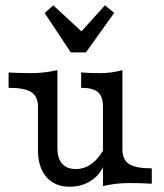

<svg xmlns="http://www.w3.org/2000/svg" viewBox="-20 -686 611 717"><path d="M121.8 -125V-287.1Q121.8 -325.8 96.8 -341.9Q71.8 -358.1 12.1 -358.1V-415.3Q52.4 -412.9 94.4 -412.9Q147.6 -412.9 194.4 -424.2V-131.5Q194.4 -94.4 212.1 -74.6Q229.8 -54.8 262.9 -54.8Q296 -54.8 323 -75Q350 -95.2 372.6 -137.1L369.4 -73.4Q354.8 -33.9 320.2 -11.3Q285.5 11.3 240.3 11.3Q184.7 11.3 153.2 -25Q121.8 -61.3 121.8 -125ZM283.1 -358.1V-415.3Q318.5 -412.9 353.2 -412.9Q398.4 -412.9 437.1 -424.2V-128.2Q437.1 -89.5 462.1 -73.4Q487.1 -57.3 546.8 -57.3V0Q507.3 -2.4 464.5 -2.4Q411.3 -2.4 364.5 8.9V-287.1Q364.5 -325.8 346 -341.9Q327.4 -358.1 283.1 -358.1ZM406.5 -637.9 300.8 -490.3H244.4L146.8 -637.1L179 -666.1L308.1 -546.8L254 -535.5L371.8 -666.1Z"/></svg>

Font: Playfair Micro SmCond SmLight
Style: Regular
Weight: 360
Width: 4
Designer: Claus Eggers Sørensen
Foundry: Claus Eggers Sørensen
Version: Version 2.100;Glyphs 3.2 (3219)